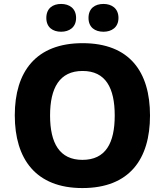

<svg xmlns="http://www.w3.org/2000/svg" viewBox="-20 -944 836 974"><path d="M215 -853C215 -805 248 -783 290 -783C331 -783 366 -805 366 -853C366 -902 331 -924 290 -924C248 -924 215 -902 215 -853ZM429 -853C429 -805 462 -783 505 -783C546 -783 581 -805 581 -853C581 -902 546 -924 505 -924C462 -924 429 -902 429 -853ZM741 -358C741 -580 637 -725 399 -725C162 -725 55 -580 55 -359C55 -137 162 10 398 10C637 10 741 -137 741 -358ZM234 -358C234 -498 282 -584 399 -584C516 -584 562 -498 562 -358C562 -218 516 -133 398 -133C282 -133 234 -218 234 -358Z"/></svg>

Font: Noto Sans Telugu ExtraBold
Style: Regular
Weight: 800
Designer: Jelle Bosma - Monotype Design Team
Foundry: Monotype Imaging Inc.
Version: Version 2.005